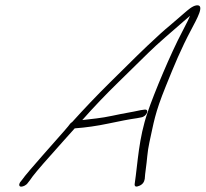

<svg xmlns="http://www.w3.org/2000/svg" viewBox="-20 -690 769 718"><path d="M59.1 8C67.1 8 79 2 84 -6L91.9 -16C101.3 -31 128 -63 170.2 -110C200.9 -144 233.6 -182 259.4 -210C300.9 -213 342.9 -219 385.3 -228C427.7 -237 463.2 -244 492.1 -248L507.6 -251C529.1 -254 540.4 -283 519.9 -280L505.9 -278C470 -270 445.5 -267 399.6 -257C358.1 -248 320.7 -245 287.7 -241C330.8 -290 376 -337 422.1 -382C468.3 -427 505 -463 534.3 -492C569.6 -527 624.2 -573 666.4 -610L690.8 -631C688.8 -625 678.5 -604 660.7 -570C618.8 -491 555.9 -341 532 -270C498.2 -171 495.9 -85 483.5 -1C483.1 8 489.1 10 500.5 5C513 0 519.4 -9 521.3 -21C522.7 -34 522.7 -44 525.1 -57C530.3 -92 530.6 -121 538.8 -158C555.3 -232 558 -264 600.2 -368C632.6 -448 655.7 -505 696.1 -581C715.4 -618 748 -674 715 -670C699 -668 682.1 -652 670.2 -642L618 -597C606.1 -587 592.7 -576 579.8 -564C501.3 -492 487.4 -476 392.6 -383C342 -333 294.4 -283 250.2 -234C245.8 -231 242.3 -228 241.3 -226C240.3 -224 232.9 -215 219 -199C202.2 -179 79.2 -43 62.9 -18L54.9 -8C50 0 51.1 8 59.1 8Z"/></svg>

Font: MewTooHand
Style: UltimateIta
Weight: 400
Designer: Mew Too, Robert Jablonski
Version: Version 0.77